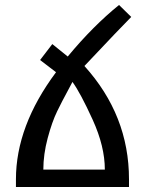

<svg xmlns="http://www.w3.org/2000/svg" viewBox="-20 -751 592 771"><path d="M44 -31Q44 -245 205 -461L141 -510L190 -574L252 -524Q354 -647 458 -731L507 -683Q468 -644 319 -486Q498 -288 498 -31Q498 -31 498 0H44ZM401 -70Q401 -163 352 -270.5Q303 -378 271 -422Q270 -419 250 -382.5Q230 -346 209.5 -304Q189 -262 171.5 -196.5Q154 -131 154 -70Z"/></svg>

Font: ColatingCofangSans
Style: Regular
Weight: 400
Foundry: GNU
Version: Version 412.227;June 27, 2022;FontCreator 11.0.0.2412 32-bit